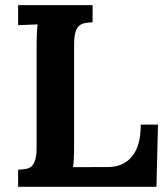

<svg xmlns="http://www.w3.org/2000/svg" viewBox="-20 -720 644 740"><path d="M49.8 0V-65.9Q66.4 -66.9 79.8 -69.1Q93.3 -71.3 102.3 -79.8Q111.3 -88.4 116.2 -105.5Q121.1 -122.6 121.1 -152.8V-536.1Q121.1 -549.8 121.3 -563Q121.6 -576.2 122.1 -588.1Q122.6 -600.1 123.3 -609.9Q124 -619.6 125 -626L49.8 -623V-700.2H336.9V-634.3Q319.8 -633.3 306.6 -630.9Q293.5 -628.4 284.4 -620.1Q275.4 -611.8 270.5 -594.7Q265.6 -577.6 265.6 -547.4V-164.1Q265.6 -150.4 265.4 -137.5Q265.1 -124.5 264.6 -112.8Q264.2 -101.1 263.4 -91.6Q262.7 -82 261.7 -75.7L396 -76.2Q455.1 -76.2 488.8 -116.9Q522.5 -157.7 522.5 -239.7H588.9L583 0Z"/></svg>

Font: DimaBanoo
Style: Bold
Weight: 800
Designer: R.Balvardi
Foundry: R.Balvardi
Version: Version 1.0.0-alpha3